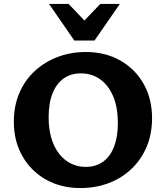

<svg xmlns="http://www.w3.org/2000/svg" viewBox="-20 -936 839 971"><path d="M387 15Q289 15 213 -27.5Q137 -70 93.5 -146Q50 -222 50 -320Q50 -401 78 -466Q106 -531 156 -577Q206 -623 272 -648Q338 -673 414 -673Q512 -673 587.5 -630.5Q663 -588 706 -512.5Q749 -437 749 -338Q749 -257 721 -192Q693 -127 643.5 -80.5Q594 -34 528.5 -9.5Q463 15 387 15ZM413 -92Q465 -92 501.5 -118.5Q538 -145 557 -194.5Q576 -244 576 -312Q576 -395 551.5 -451Q527 -507 485 -536Q443 -565 389 -565Q339 -565 302.5 -539.5Q266 -514 246 -464.5Q226 -415 226 -344Q226 -263 251 -206.5Q276 -150 318.5 -121Q361 -92 413 -92ZM356 -731 383 -807 487 -916H586L458 -731ZM356 -731 228 -916H327L432 -806L458 -731Z"/></svg>

Font: Ysabeau Infant ExtraBold
Style: Regular
Weight: 800
Designer: Christian Thalmann (Catharsis Fonts)
Version: Version 2.001;gftools[0.9.30]; featfreeze: ss01,ss02,lnum